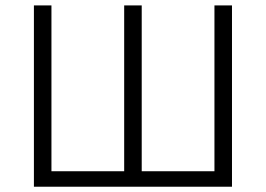

<svg xmlns="http://www.w3.org/2000/svg" viewBox="-20 -706 1007 727"><path d="M108.4 -685.5V1H858.4V-685.5H792V-57.6H516.6V-685.5H450.2V-57.6H174.8V-685.5Z"/></svg>

Font: Dotum
Style: Regular
Weight: 400
Version: Version 2.21